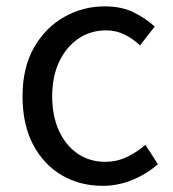

<svg xmlns="http://www.w3.org/2000/svg" viewBox="-20 -577 550 610"><path d="M305.9 13.4Q233.9 13.4 176.3 -20.3Q118.7 -54 85.1 -117.6Q51.6 -181.2 51.6 -271Q51.6 -361.9 87.9 -425.7Q124.2 -489.4 183.9 -523.1Q243.5 -556.8 312.8 -556.8Q366 -556.8 404.6 -537.8Q443.1 -518.9 471.5 -492.7L425 -432.8Q401.8 -454.3 375.4 -467.4Q349.1 -480.5 317.1 -480.5Q267.7 -480.5 228.9 -454.2Q190.2 -427.8 168 -380.8Q145.8 -333.8 145.8 -271Q145.8 -208.7 167.2 -161.8Q188.7 -114.9 226.6 -88.9Q264.5 -62.9 314.3 -62.9Q351.7 -62.9 384 -78.7Q416.3 -94.4 442 -116.9L481.7 -55.4Q445.2 -23.3 399.9 -5Q354.6 13.4 305.9 13.4Z"/></svg>

Font: Noto Sans JP
Style: Regular
Weight: 100
Designer: Ryoko NISHIZUKA 西塚涼子 (kana, bopomofo & ideographs); Paul D. Hunt (Latin, Greek & Cyrillic); Sandoll Communications 산돌커뮤니
Foundry: Adobe
Version: Version 2.004;hotconv 1.0.118;makeotfexe 2.5.65603